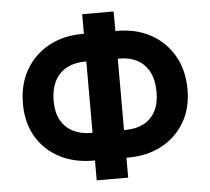

<svg xmlns="http://www.w3.org/2000/svg" viewBox="-54 -798 971 887"><g transform="rotate(-5 432.0 -354.5)"><path d="M350.8 -649.4H513.5Q601 -649.4 668.6 -612.5Q736.1 -575.5 774.8 -508.5Q813.5 -441.6 813.5 -351.2Q813.5 -263.9 774.8 -198.8Q736.1 -133.7 668.6 -97.8Q601 -61.9 513.5 -61.9H350.8Q263.2 -61.9 195.2 -97.5Q127.2 -133 88.7 -198.1Q50.2 -263.3 50.2 -351.4Q50.2 -442.1 89.2 -508.8Q128.1 -575.6 196.1 -612.5Q264.1 -649.4 350.8 -649.4ZM350.8 -520.9Q304.2 -520.9 268.6 -502.1Q233 -483.2 213 -445.8Q193.1 -408.3 192.6 -351.4Q193.1 -297.8 213.3 -261.9Q233.6 -226.1 269.3 -208.3Q305.1 -190.4 350.8 -190.4H514.6Q561.1 -190.4 596 -208.5Q631 -226.7 650.4 -262.6Q669.9 -298.5 669.9 -351.2Q669.9 -407.6 650.4 -445.3Q631 -482.9 596 -501.9Q561.1 -520.9 514.6 -520.9ZM504.9 -740.2V30.3H359V-740.2Z"/></g></svg>

Font: Inter V
Style: 
Weight: 400
Designer: Rasmus Andersson
Foundry: rsms
Version: Version 4.000;git-a3f224843